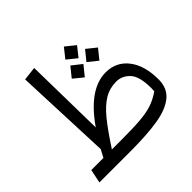

<svg xmlns="http://www.w3.org/2000/svg" viewBox="-183 -958 1153 1153"><g transform="rotate(-45 393.5 -381.5)"><path d="M730 -186Q730 -111 680 -70.5Q630 -30 538 -15Q446 0 303 0H41L59 -87H162L188 -136L163 -753L250 -763L259 -249Q392 -441 535 -441Q624 -441 677 -372.5Q730 -304 730 -186ZM662 -181Q662 -280 626 -318.5Q590 -357 540 -357Q484 -357 438.5 -329.5Q393 -302 347 -246Q301 -190 234 -87H303Q414 -87 474.5 -92Q535 -97 577 -111Q619 -125 661 -154ZM529 -678 480 -616 418 -666 467 -728ZM608 -579 558 -517 497 -566 547 -628ZM476 -571 425 -508 364 -558 414 -620Z"/></g></svg>

Font: FiraGO Book
Style: Italic
Weight: 350
Italic angle: -8°
Designer: bBox Type GmbH
Foundry: bBox Type GmbH
Version: Version 1.001